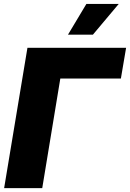

<svg xmlns="http://www.w3.org/2000/svg" viewBox="-20 -975 674 995"><path d="M633.5 -727.3 606.5 -568.2H292.6L198.9 0H1.4L122.2 -727.3ZM332.4 -795.5 427.6 -954.5H595.2L461.6 -795.5Z"/></svg>

Font: Inter P Black
Style: Italic
Weight: 900
Italic angle: -9.40001°
Designer: Rasmus Andersson
Foundry: rsms
Version: Version 3.018;git-588b23468